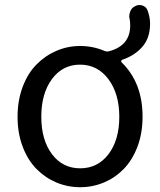

<svg xmlns="http://www.w3.org/2000/svg" viewBox="-20 -742 645 774"><path d="M460.9 -271.5Q460.9 -364.3 417 -422.9Q373 -481.4 302.7 -481.4Q232.4 -481.4 189.5 -423.3Q146.5 -365.2 146.5 -271.5Q146.5 -177.7 189.5 -120.6Q232.4 -63.5 303.2 -63.5Q374 -63.5 417.5 -120.6Q460.9 -177.7 460.9 -271.5ZM502.9 -664.1Q501 -669.9 501 -675.8Q501 -685.5 504.9 -695.3Q509.8 -710 524.4 -716.8Q532.2 -721.7 542 -721.7Q547.9 -721.7 554.7 -719.7Q570.3 -713.9 575.2 -699.2Q585 -671.9 585 -646.5Q585 -588.9 553.7 -553.2Q522.5 -517.6 472.7 -501Q469.7 -500 468.8 -496.6Q467.8 -493.2 469.7 -491.2Q554.7 -409.2 554.7 -271.5Q554.7 -205.1 534.2 -150.9Q513.7 -96.7 479 -61Q444.3 -25.4 398.9 -6.3Q353.5 12.7 303.2 12.7Q252.9 12.7 207.5 -6.3Q162.1 -25.4 127 -61Q91.8 -96.7 71.3 -150.9Q50.8 -205.1 50.8 -271.5Q50.8 -336.9 71.3 -391.6Q91.8 -446.3 127 -481.9Q162.1 -517.6 207.5 -537.1Q252.9 -556.6 302.7 -556.6Q354.5 -556.6 400.4 -537.1Q409.2 -533.2 418.9 -535.2Q504.9 -557.6 504.9 -639.6Q504.9 -651.4 502.9 -664.1Z"/></svg>

Font: Gen Jyuu GothicX Regular
Style: Regular
Weight: 400
Designer: [Source Han Sans]
Ryoko NISHIZUKA  (kana & ideographs); Paul D. Hunt (Latin, Greek & Cyrillic); Wenlong ZHANG  (bopomofo
Version: Version 1.002.20150607